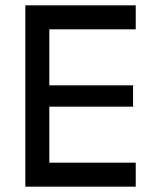

<svg xmlns="http://www.w3.org/2000/svg" viewBox="-20 -700 604 720"><path d="M479 -300V-380H165V-590H489V-680H75V0H489V-90H165V-300Z"/></svg>

Font: Glacial Indifference
Style: Medium
Weight: 500
Version: Version 1.001